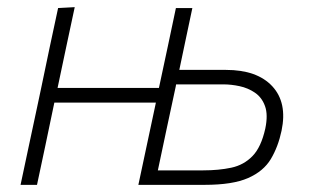

<svg xmlns="http://www.w3.org/2000/svg" viewBox="-20 -517 869 537"><path d="M37.5 0Q49.5 -56.5 60.5 -108.2Q71.5 -160 84.5 -220.5L95 -270Q108 -333 119.2 -385.8Q130.5 -438.5 142.5 -494.5L189 -497Q177 -440.5 165.5 -387Q154 -333.5 141 -271H424.5Q438 -334 449.2 -386.5Q460.5 -439 472 -494.5H518Q508.5 -450.5 499.8 -408.5Q491 -366.5 481.5 -321.5H612Q699 -321.5 741.5 -275.8Q784 -230 767.5 -151.5Q758 -106.5 737.5 -72.2Q717 -38 673.8 -19Q630.5 0 552.5 0H367Q379 -56 390 -108Q401 -160 414 -220.5L416 -230H132L130 -220.5Q117.5 -160 106.5 -108.2Q95.5 -56.5 83.5 0ZM421.5 -40.5H548.5Q592 -40.5 627 -48Q662 -55.5 686.2 -80.5Q710.5 -105.5 722 -157.5Q730 -196 721.2 -220.2Q712.5 -244.5 693 -257.8Q673.5 -271 650 -276Q626.5 -281 605 -281H472.5L471.5 -275Q458 -211.5 446 -156.2Q434 -101 421.5 -40.5Z"/></svg>

Font: Commissioner ExtraLight
Style: Italic
Weight: 200
Italic angle: -12°
Designer: Kostas Bartsokas
Foundry: Kostas Bartsokas
Version: Version 1.000; ttfautohint (v1.8.3)